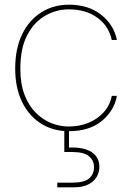

<svg xmlns="http://www.w3.org/2000/svg" viewBox="-20 -549 566 821"><path d="M274 12Q206 12 154 -21.5Q102 -55 73.5 -115Q45 -175 45 -255Q45 -342 75 -403Q105 -464 157 -496.5Q209 -529 274 -529Q358 -529 412.5 -486Q467 -443 480 -378H458Q445 -438 396 -473.5Q347 -509 274 -509Q221 -509 173.5 -482Q126 -455 96.5 -399Q67 -343 67 -255Q67 -190 85 -143.5Q103 -97 133 -67Q163 -37 199.5 -22.5Q236 -8 274 -8Q319 -8 357.5 -23.5Q396 -39 423 -68.5Q450 -98 458 -139H480Q468 -75 415 -31.5Q362 12 274 12ZM225 252V232H288Q340 232 361 214Q382 196 382 165Q382 138 361 119.5Q340 101 288 101H255V-8H275V82Q319 80 348 90Q377 100 391 119Q405 138 405 164Q405 188 393 208Q381 228 357 240Q333 252 297 252Z"/></svg>

Font: DM Sans 11pt Thin
Style: Regular
Weight: 250
Version: Version 4.004;gftools[0.9.30]